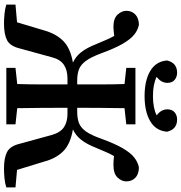

<svg xmlns="http://www.w3.org/2000/svg" viewBox="8 -926 929 986"><g transform="rotate(90 473.0 -432.5)"><path d="M718 -68 673 -232Q661 -276 634 -295Q607 -314 564 -314H533Q533 -248 533.5 -184Q534 -120 535 -56L618 -47V0H328V-47L411 -56Q413 -119 413 -183Q413 -247 413 -314H382Q339 -314 311.5 -295Q284 -276 273 -232L228 -68Q216 -19 185.5 -3.5Q155 12 100 12Q78 12 51.5 9.5Q25 7 3 0V-47L94 -55L135 -192Q152 -254 189 -291.5Q226 -329 301 -342Q270 -356 247.5 -384.5Q225 -413 205 -464Q193 -493 183.5 -514.5Q174 -536 164 -554Q153 -553 141 -551.5Q129 -550 118 -550Q74 -550 54.5 -571.5Q35 -593 35 -616Q35 -644 53.5 -662Q72 -680 106 -681Q133 -676 156.5 -657.5Q180 -639 203.5 -599Q227 -559 253 -488Q273 -434 293 -407.5Q313 -381 337 -372.5Q361 -364 392 -364H413Q413 -429 413 -489Q413 -549 411 -607L328 -616V-663H618V-616L535 -607Q534 -544 533.5 -481.5Q533 -419 533 -364H554Q586 -364 610 -372.5Q634 -381 653.5 -407.5Q673 -434 692 -488Q718 -559 741.5 -599Q765 -639 789 -657.5Q813 -676 840 -681Q875 -680 893 -662Q911 -644 911 -616Q911 -592 891 -571Q871 -550 826 -550Q804 -550 781 -553Q771 -536 761.5 -514.5Q752 -493 740 -464Q720 -413 697.5 -384.5Q675 -356 644 -342Q720 -329 757 -291.5Q794 -254 810 -192L852 -55L942 -47V0Q921 7 894.5 9.5Q868 12 845 12Q791 12 760.5 -3.5Q730 -19 718 -68ZM473 -710Q393 -710 344 -739Q295 -768 290 -825Q302 -877 353 -877Q374 -877 389.5 -864.5Q405 -852 405 -827Q405 -795 374 -772Q412 -753 473 -753Q534 -753 572 -772Q541 -795 541 -827Q541 -852 556.5 -864.5Q572 -877 593 -877Q644 -877 656 -825Q651 -768 602 -739Q553 -710 473 -710Z"/></g></svg>

Font: Source Serif Pro Semibold
Style: Regular
Weight: 600
Designer: Frank Grießhammer
Foundry: Adobe Systems Incorporated
Version: Version 3.000;hotconv 1.0.109;makeotfexe 2.5.65596